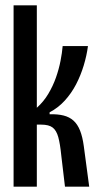

<svg xmlns="http://www.w3.org/2000/svg" viewBox="-20 -701 364 721"><path d="M31 0V-681H118.3V-296.3Q144 -319.3 161.5 -348.8Q179 -378.3 190.2 -410Q201.3 -441.7 207.3 -472.5Q213.3 -503.3 215.3 -528H310.3Q305.7 -492.7 294.5 -455.5Q283.3 -418.3 265.7 -384.3Q248 -350.3 223 -323Q198 -295.7 166.3 -279.3V-272Q197 -272.7 218.8 -267.2Q240.7 -261.7 255.8 -248.2Q271 -234.7 280.5 -211Q290 -187.3 294.7 -152L315 0H224L210 -118Q205.7 -161.3 198.8 -186.2Q192 -211 177.8 -222Q163.7 -233 134.7 -233H118.3V0Z"/></svg>

Font: Bricolage Grotesque 96pt ExtraBold Condensed
Style: Regular
Weight: 800
Width: 3
Version: Version 1.001;gftools[0.9.33.dev8+g029e19f]